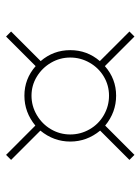

<svg xmlns="http://www.w3.org/2000/svg" viewBox="67 -680 474 649"><g transform="rotate(90 304.5 -356.0)"><path d="M422 -255 521 -156 504 -139 405 -238Q360 -201 304 -201Q247 -201 204 -239L104 -139L87 -156L187 -256Q150 -299 150 -356Q150 -413 187 -456L87 -556L104 -573L204 -473Q247 -511 304 -511Q360 -511 405 -474L504 -573L521 -556L422 -457Q459 -412 459 -356Q459 -300 422 -255ZM435 -356Q435 -391 417.5 -421.5Q400 -452 369.5 -469.5Q339 -487 304 -487Q269 -487 239.5 -469.5Q210 -452 192.5 -421.5Q175 -391 175 -356Q175 -321 192.5 -291Q210 -261 239.5 -243Q269 -225 304 -225Q339 -225 369.5 -243Q400 -261 417.5 -291Q435 -321 435 -356Z"/></g></svg>

Font: Exo Thin
Style: Regular
Weight: 250
Designer: Natanael Gama
Foundry: Natanael Gama
Version: Version 1.500; ttfautohint (v1.6)